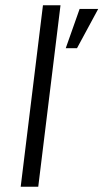

<svg xmlns="http://www.w3.org/2000/svg" viewBox="-20 -713 395 733"><path d="M126 0 211 -693H144L59 0ZM355 -679H284L231 -529H274Z"/></svg>

Font: Gamestation Condensed
Style: Italic
Weight: 400
Width: 3
Designer: Jonas Hecksher
Foundry: Jonas Hecksher, Playtypeª, e-types AS
Version: Version 1.003